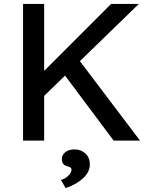

<svg xmlns="http://www.w3.org/2000/svg" viewBox="-20 -720 772 983"><path d="M98 0V-700H206V-357L549 -700H691L389 -407L697 0H562L313 -333L206 -229V0ZM316 243 292 201Q313 196 329.5 180Q346 164 346 149Q346 143 342.5 139Q339 135 327 132Q309 127 303 118Q297 109 297 94Q297 72 315 58.5Q333 45 362 45Q395 45 417.5 66Q440 87 440 122Q440 160 406 192Q372 224 316 243Z"/></svg>

Font: Lexend Deca
Style: Regular
Weight: 400
Designer: Bonnie Shaver-Troup, Thomas Jockin
Foundry: Lexend
Version: Version 1.008; ttfautohint (v1.8.4.7-5d5b)